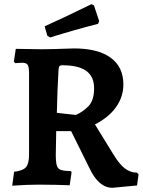

<svg xmlns="http://www.w3.org/2000/svg" viewBox="-20 -876 681 912"><path d="M405 -77 318 -253H247L245 -140Q245 -105 250 -89.5Q255 -74 269 -69Q283 -64 317 -63L320 -57L311 4Q293 3 248 2Q203 1 165 1Q109 1 38 6L47 -60Q89 -65 103.5 -82Q118 -99 118 -142V-529Q118 -558 111.5 -568Q105 -578 86 -578Q74 -578 52 -576L46 -584L55 -644L180 -642Q218 -642 331 -646Q445 -646 505.5 -602Q566 -558 566 -475Q566 -416 531 -367Q496 -318 431 -285L519 -142Q547 -96 573 -76Q599 -56 631 -56L638 -47L631 5L514 16Q449 16 405 -77ZM427 -457Q427 -512 390 -539Q353 -566 276 -566Q266 -566 262.5 -562Q259 -558 258 -544Q252 -441 250 -340L340 -330Q373 -344 400 -371.5Q427 -399 427 -457ZM205 -706 192 -751Q294 -797 414 -856L426 -851L451 -776L446 -763Q326 -732 218 -698Z"/></svg>

Font: Alegreya
Style: Bold
Weight: 700
Designer: Juan Pablo del Peral
Foundry: Huerta Tipografica
Version: Version 2.008; ttfautohint (v1.8)